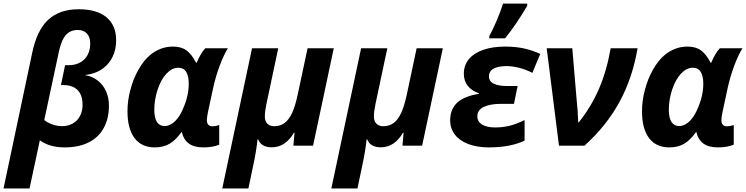

<svg xmlns="http://www.w3.org/2000/svg" viewBox="-51 -817 4186 1077"><path d="M390.6 -765.1Q492.2 -765.1 546.4 -720Q600.6 -674.8 600.6 -590.8Q600.6 -541 582 -501.2Q563.5 -461.4 529.3 -435.1Q485.8 -402.3 426.8 -396.5V-395.5Q466.8 -388.7 496.8 -365.5Q526.9 -342.3 543.5 -305.9Q560.1 -269.5 560.1 -224.6Q560.1 -155.8 533.7 -104.2Q507.3 -52.7 457 -23.9Q397.9 9.8 312.5 9.8Q269 9.8 234.9 0Q200.7 -9.8 172.4 -29.8L114.7 240.2H-31.2L129.4 -519.5Q155.8 -647 219.2 -706.1Q282.7 -765.1 390.6 -765.1ZM382.3 -144Q412.1 -178.7 412.1 -229Q412.1 -283.7 384.3 -311.8Q356.4 -339.8 303.7 -339.8H291L314 -451.2H333.5Q370.6 -451.2 397.9 -466.1Q425.3 -481 440.2 -508.5Q455.1 -536.1 455.1 -572.8Q455.1 -608.9 436.5 -628.9Q418 -648.9 385.3 -648.9Q334.5 -648.9 308.1 -606.9Q290 -578.1 278.3 -522.5L197.3 -143.6Q216.8 -127.9 243.7 -118.7Q270.5 -109.4 297.4 -109.4Q323.2 -109.4 345 -118.4Q366.7 -127.4 382.3 -144Z M664.1 -192.9Q664.1 -255.4 681.2 -316.4Q697.3 -376.5 726.1 -427.2Q754.9 -478 792 -509.3Q849.6 -555.7 918.9 -555.7Q965.8 -555.7 995.1 -534.2Q1024.4 -512.7 1048.8 -465.3H1052.2Q1074.7 -518.6 1100.6 -546.4H1227.5Q1204.1 -509.3 1181.6 -449.2Q1159.2 -389.2 1145 -325.2L1115.2 -187Q1109.4 -157.7 1109.4 -143.6Q1109.4 -108.4 1142.1 -108.4Q1156.7 -108.4 1178.7 -115.7V-5.4Q1141.1 9.8 1089.8 9.8Q1037.6 9.8 1008.1 -12Q978.5 -33.7 968.3 -78.1Q936 -31.7 900.9 -11Q865.7 9.8 816.9 9.8Q743.2 9.8 703.6 -42.5Q664.1 -94.7 664.1 -192.9ZM946.8 -155.3Q964.4 -178.7 978 -212.9Q992.2 -244.1 1000 -279.5Q1007.8 -314.9 1007.8 -347.2Q1007.8 -389.2 993.7 -413.1Q979.5 -437 948.7 -437Q914.1 -437 883.3 -404.5Q852.5 -372.1 833.5 -315.4Q814.5 -257.8 814.5 -201.7Q814.5 -155.8 829.3 -132.8Q844.2 -109.9 872.6 -109.9Q891.6 -109.9 910.9 -121.6Q930.2 -133.3 946.8 -155.3Z M1362.8 -546.4H1509.8L1443.4 -233.4Q1434.6 -192.4 1434.6 -163.6Q1434.6 -137.2 1449 -123Q1463.4 -108.9 1487.3 -108.9Q1521 -108.9 1545.7 -127.4Q1570.3 -146 1587.9 -184.1Q1605 -221.2 1619.1 -287.1L1674.3 -546.4H1821.3L1705.1 0H1594.7L1601.1 -72.3H1597.7Q1549.8 9.3 1473.1 9.3Q1443.8 9.3 1424.6 -2Q1405.3 -13.2 1397 -35.2H1393.6Q1386.7 31.7 1369.6 110.4L1342.3 240.2H1195.8Z M1974.6 -546.4H2121.6L2055.2 -233.4Q2046.4 -192.4 2046.4 -163.6Q2046.4 -137.2 2060.8 -123Q2075.2 -108.9 2099.1 -108.9Q2132.8 -108.9 2157.5 -127.4Q2182.1 -146 2199.7 -184.1Q2216.8 -221.2 2231 -287.1L2286.1 -546.4H2433.1L2316.9 0H2206.5L2212.9 -72.3H2209.5Q2161.6 9.3 2085 9.3Q2055.7 9.3 2036.4 -2Q2017.1 -13.2 2008.8 -35.2H2005.4Q1998.5 31.7 1981.4 110.4L1954.1 240.2H1807.6Z M2474.1 -142.6Q2474.1 -204.6 2514.2 -241.5Q2554.2 -278.3 2635.7 -290.5V-293.5Q2594.2 -308.1 2572.5 -335.9Q2550.8 -363.8 2550.8 -403.3Q2550.8 -450.7 2578.9 -484.9Q2606.9 -519 2659.4 -537.4Q2711.9 -555.7 2783.7 -555.7Q2838.9 -555.7 2886.5 -545.7Q2934.1 -535.6 2979.5 -514.6L2935.1 -408.2Q2902.8 -425.8 2863.3 -436Q2823.7 -446.3 2792 -446.3Q2745.1 -446.3 2718.5 -432.4Q2691.9 -418.5 2691.9 -388.2Q2691.9 -360.4 2719.2 -347.4Q2746.6 -334.5 2791 -334.5H2852.5L2832 -234.4H2756.3Q2699.2 -234.4 2662.8 -217.3Q2626.5 -200.2 2626.5 -164.6Q2626.5 -134.8 2653.1 -118.4Q2679.7 -102.1 2727.1 -102.1Q2768.1 -102.1 2807.4 -111.6Q2846.7 -121.1 2891.6 -143.6V-28.3Q2854 -9.8 2803.2 0Q2752.4 9.8 2691.4 9.8Q2625.5 9.8 2576.4 -8.8Q2527.3 -27.3 2500.7 -61.8Q2474.1 -96.2 2474.1 -142.6ZM2771 -796.9H2906.2V-784.2Q2843.3 -677.2 2782.2 -602.1H2693.4V-614.3Q2710.9 -645 2733.9 -698.5Q2756.8 -752 2771 -796.9Z M3015.6 -546.4H3159.2L3184.1 -251.5Q3189.5 -209.5 3192.4 -130.9H3195.8Q3265.6 -218.3 3309.1 -319.3Q3352.5 -420.4 3374.5 -546.4H3525.4Q3497.1 -378.9 3423.3 -244.1Q3349.6 -109.4 3227.5 0H3084.5Z M3550.3 -192.9Q3550.3 -255.4 3567.4 -316.4Q3583.5 -376.5 3612.3 -427.2Q3641.1 -478 3678.2 -509.3Q3735.8 -555.7 3805.2 -555.7Q3852.1 -555.7 3881.3 -534.2Q3910.6 -512.7 3935.1 -465.3H3938.5Q3960.9 -518.6 3986.8 -546.4H4113.8Q4090.3 -509.3 4067.9 -449.2Q4045.4 -389.2 4031.2 -325.2L4001.5 -187Q3995.6 -157.7 3995.6 -143.6Q3995.6 -108.4 4028.3 -108.4Q4043 -108.4 4064.9 -115.7V-5.4Q4027.3 9.8 3976.1 9.8Q3923.8 9.8 3894.3 -12Q3864.7 -33.7 3854.5 -78.1Q3822.3 -31.7 3787.1 -11Q3752 9.8 3703.1 9.8Q3629.4 9.8 3589.8 -42.5Q3550.3 -94.7 3550.3 -192.9ZM3833 -155.3Q3850.6 -178.7 3864.3 -212.9Q3878.4 -244.1 3886.2 -279.5Q3894 -314.9 3894 -347.2Q3894 -389.2 3879.9 -413.1Q3865.7 -437 3835 -437Q3800.3 -437 3769.5 -404.5Q3738.8 -372.1 3719.7 -315.4Q3700.7 -257.8 3700.7 -201.7Q3700.7 -155.8 3715.6 -132.8Q3730.5 -109.9 3758.8 -109.9Q3777.8 -109.9 3797.1 -121.6Q3816.4 -133.3 3833 -155.3Z"/></svg>

Font: Viking Open Sans
Style: Bold Italic
Weight: 700
Italic angle: -12°
Foundry: Ascender Corporation
Version: Version 2.000